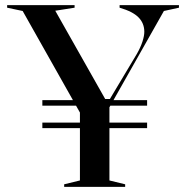

<svg xmlns="http://www.w3.org/2000/svg" viewBox="-20 -728 725 748"><path d="M145 -316.4V-338H553.1V-316.4ZM145 -228.8V-250.3H553.1V-228.8ZM230 0V-10L291.4 -25V-289.5L68.3 -685.2L7.8 -698V-708H270.6V-698L195.3 -686.2L389.8 -342.3H408.1L513.4 -518.4Q527.8 -543.7 535 -566Q542.2 -588.4 542.2 -604.2Q542.2 -637.3 519.7 -660.2Q497.2 -683.2 445.9 -698V-708H677.2V-698L618.5 -685.2L406.3 -310V-25L467.6 -10V0Z"/></svg>

Font: Kalnia Thin
Style: Regular
Weight: 100
Version: Version 1.105